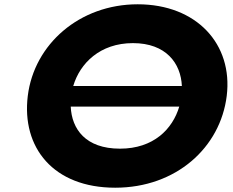

<svg xmlns="http://www.w3.org/2000/svg" viewBox="-20 -860 1085 895"><path d="M827.8 -459H321.4C352.5 -564.9 446.2 -659 599.7 -659C754.2 -659 823.1 -564.9 827.8 -459ZM309.7 -363H815.6C784.6 -258.7 696.1 -167 539.3 -167C378.4 -167 314.4 -258.7 309.7 -363ZM109.5 -413C79.9 -172 228.9 15 517 15C800.6 15 1007.3 -172 1036.9 -413C1066.5 -654 896.8 -840 621.9 -840C350.9 -840 139.1 -654 109.5 -413Z"/></svg>

Font: Hussar
Style: BdSuprExtOblOne
Weight: 700
Foundry: Cannot Into Space Fonts
Version: Version 2.00